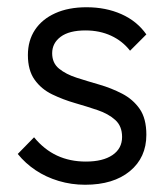

<svg xmlns="http://www.w3.org/2000/svg" viewBox="-20 -500 464 530"><path d="M215 10Q177 10 142 -0.5Q107 -11 78.5 -30Q50 -49 29 -75L74 -121Q102 -87 137.5 -70.5Q173 -54 217 -54Q264 -54 290.5 -72Q317 -90 317 -122Q317 -152 298 -169Q279 -186 249.5 -196Q220 -206 187 -215.5Q154 -225 124 -239.5Q94 -254 75.5 -280Q57 -306 57 -348Q57 -388 76.5 -417.5Q96 -447 132.5 -463.5Q169 -480 219 -480Q272 -480 315 -461Q358 -442 384 -405L339 -360Q318 -387 286.5 -401.5Q255 -416 216 -416Q171 -416 147.5 -398.5Q124 -381 124 -353Q124 -326 143 -310.5Q162 -295 191.5 -285.5Q221 -276 254 -266.5Q287 -257 317 -241.5Q347 -226 365.5 -199.5Q384 -173 384 -128Q384 -65 338.5 -27.5Q293 10 215 10Z"/></svg>

Font: Outfit-Light
Style: Regular
Weight: 300
Designer: Rodrigo Fuenzalida
Foundry: fragTYPE
Version: Version 1.000